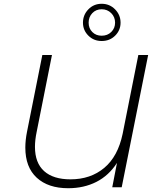

<svg xmlns="http://www.w3.org/2000/svg" viewBox="-20 -991 838 1016"><path d="M764 -700 624 0H574L599 -129Q556 -62 490 -28.5Q424 5 341 5Q235 5 174.5 -50.5Q114 -106 114 -210Q114 -249 123 -294L204 -700H255L174 -293Q165 -250 165 -214Q165 -129 213.5 -85.5Q262 -42 353 -42Q459 -42 531.5 -102.5Q604 -163 629 -283L712 -700ZM419 -871Q419 -912 447.5 -941.5Q476 -971 518 -971Q560 -971 589 -941.5Q618 -912 618 -871Q618 -831 589.5 -802.5Q561 -774 518 -774Q476 -774 447.5 -802.5Q419 -831 419 -871ZM589 -871Q589 -901 568.5 -921.5Q548 -942 518 -942Q488 -942 468.5 -921.5Q449 -901 449 -871Q449 -841 468.5 -821.5Q488 -802 518 -802Q549 -802 569 -822Q589 -842 589 -871Z"/></svg>

Font: Montserrat Alternates Light
Style: Italic
Weight: 300
Italic angle: -11.3°
Designer: Julieta Ulanovsky
Foundry: Julieta Ulanovsky
Version: Version 7.200